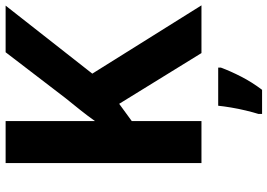

<svg xmlns="http://www.w3.org/2000/svg" viewBox="-158 -596 975 700"><g transform="rotate(-90 330.0 -246.5)"><path d="M660 0H486L301 -300L238 -254V0H85V-714H238V-388Q257 -415 279 -442.5Q301 -470 322 -496L489 -714H659L411 -398ZM433 71Q420 106 400 145Q380 184 352 221H264V208Q270 189 276.5 162Q283 135 287.5 108Q292 81 294 61H433Z"/></g></svg>

Font: Noto Sans Cherokee
Style: Bold
Weight: 700
Designer: Monotype Design Team
Foundry: Monotype Imaging Inc.
Version: Version 2.001; ttfautohint (v1.8.4.7-5d5b)